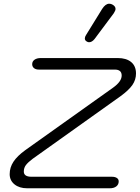

<svg xmlns="http://www.w3.org/2000/svg" viewBox="-20 -1012 751 1032"><path d="M32 -76Q32 -112 52.5 -143Q73 -174 116 -205L588 -541Q634 -574 634 -606Q634 -638 597 -638H189Q172 -638 162.5 -646Q153 -654 153 -667Q153 -682 165.5 -691Q178 -700 200 -700H613Q659 -700 685 -678.5Q711 -657 711 -617Q711 -583 691.5 -555Q672 -527 628 -495L155 -158Q131 -140 119.5 -125Q108 -110 108 -90Q108 -62 149 -62H581Q598 -62 608 -55.5Q618 -49 618 -37Q618 -20 605 -10Q592 0 570 0H126Q84 0 58 -21Q32 -42 32 -76ZM436 -805Q436 -814 442 -823L529 -964Q547 -992 567 -992Q577 -992 585 -987Q601 -978 601 -964Q601 -955 591 -940L488 -802Q474 -785 459 -785Q453 -785 448 -788Q436 -794 436 -805Z"/></svg>

Font: Kodchasan
Style: Italic
Weight: 400
Italic angle: -10°
Version: Version 1.000; ttfautohint (v1.6)